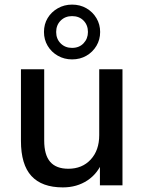

<svg xmlns="http://www.w3.org/2000/svg" viewBox="-20 -805 626 834"><path d="M253 9Q162 9 116.5 -40.5Q71 -90 71 -193V-504H172V-195Q172 -132 198 -102Q224 -72 277 -72Q337 -72 374 -112Q411 -152 411 -218V-504H512V0H414V-108H427Q406 -52 360 -21.5Q314 9 253 9ZM293 -547Q259 -547 231 -563Q203 -579 187 -606Q171 -633 171 -666Q171 -700 187 -726.5Q203 -753 231 -769Q259 -785 293 -785Q328 -785 355.5 -769Q383 -753 399 -726Q415 -699 415 -666Q415 -633 399 -606Q383 -579 355.5 -563Q328 -547 293 -547ZM293 -597Q324 -597 343 -617Q362 -637 362 -666Q362 -696 343 -715.5Q324 -735 293 -735Q263 -735 243.5 -715.5Q224 -696 224 -666Q224 -636 243.5 -616.5Q263 -597 293 -597Z"/></svg>

Font: Mulish ExtraLight SemiBold
Style: Regular
Weight: 600
Version: Version 3.603